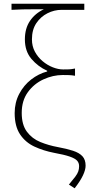

<svg xmlns="http://www.w3.org/2000/svg" viewBox="-20 -814 482 1034"><path d="M382 200 351 180Q373 154 385 138Q397 122 401.5 109Q406 96 406 81Q406 63 395 51Q384 39 355 29Q326 19 271 9Q214 -2 165.5 -24.5Q117 -47 88 -90.5Q59 -134 59 -205Q59 -262 83.5 -308.5Q108 -355 148 -386Q188 -417 234 -429V-433Q185 -455 149.5 -496.5Q114 -538 114 -602Q114 -661 141.5 -701.5Q169 -742 216 -764Q180 -764 154 -764Q128 -764 102.5 -763.5Q77 -763 42 -761V-794H434V-761H312Q272 -761 235.5 -742.5Q199 -724 175.5 -689Q152 -654 152 -602Q152 -565 168 -535.5Q184 -506 209.5 -484.5Q235 -463 264.5 -451.5Q294 -440 320 -440Q340 -440 352 -440.5Q364 -441 384 -445V-406Q366 -409 352 -409.5Q338 -410 318 -410Q265 -410 214 -386.5Q163 -363 130 -317.5Q97 -272 97 -206Q97 -142 125 -104.5Q153 -67 197.5 -49Q242 -31 291 -22Q340 -13 373.5 -2Q407 9 424 27.5Q441 46 441 78Q441 100 427 130Q413 160 382 200Z"/></svg>

Font: Noto Sans JP
Style: Regular
Weight: 100
Designer: Ryoko NISHIZUKA 西塚涼子 (kana, bopomofo & ideographs); Paul D. Hunt (Latin, Greek & Cyrillic); Sandoll Communications 산돌커뮤니
Foundry: Adobe
Version: Version 2.004;hotconv 1.0.118;makeotfexe 2.5.65603